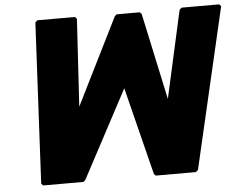

<svg xmlns="http://www.w3.org/2000/svg" viewBox="-56 -900 1218 976"><g transform="rotate(-5 553.0 -412.5)"><path d="M361 -832H169L158 -822L116 -3L125 7H331L341 -2L579 -449L691 -2L700 7H905L916 -3L1106 -822L1097 -832H905L894 -822L795 -376L700 -818L691 -827H573L563 -818L343 -376L370 -822Z"/></g></svg>

Font: Hussar Woodtype
Style: UltraObl
Weight: 900
Foundry: Cannot Into Space Fonts
Version: Version 1.07